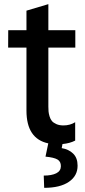

<svg xmlns="http://www.w3.org/2000/svg" viewBox="-20 -692 411 931"><path d="M356.2 111.2Q356.5 160.5 314.1 189.6Q271.7 218.8 194.2 218.8L192.1 159.4Q230.5 159.4 252.7 148.3Q274.9 137.1 275.2 114.3Q275.6 91.3 258.5 81.3Q241.5 71.4 200.6 67.5L214.1 3.2Q108.3 -19.2 108.3 -155.5V-461.3H19.5L19.9 -545.5H108.3V-640.3L214.5 -671.9V-545.5H345.2V-461.3H214.5V-174.7Q214.5 -161.2 215.4 -151.3Q216.3 -141.3 220.3 -127.7Q224.4 -114 231.7 -105.3Q239 -96.6 253.4 -90.2Q267.8 -83.8 287.6 -83.8Q319.6 -83.8 344.5 -99.4V-10.3Q318.5 3.2 283 6.4L279.1 26.3Q312.9 31.6 334.5 52.6Q356.2 73.5 356.2 111.2Z"/></svg>

Font: TID UI Medium
Style: Regular
Weight: 500
Designer: The TID Project Authors
Foundry: Bakken & Bæck
Version: Version 1.001;hotconv 1.0.109;makeotfexe 2.5.65596